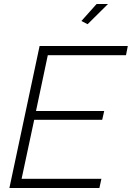

<svg xmlns="http://www.w3.org/2000/svg" viewBox="-20 -940 659 960"><path d="M178 -710H619L610 -664H219L160 -385H501L491 -341H151L88 -46H487L477 0H27ZM418 -819 387 -835 463 -920H520Z"/></svg>

Font: Raleway Light
Style: Italic
Weight: 300
Italic angle: -12°
Designer: Matt McInerney, Pablo Impallari, Rodrigo Fuenzalida
Foundry: Matt McInerney, Pablo Impallari, Rodrigo Fuenzalida
Version: Version 4.026